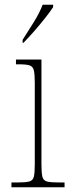

<svg xmlns="http://www.w3.org/2000/svg" viewBox="-20 -786 298 806"><path d="M28 0V-20H53Q87 -20 102.5 -24Q118 -28 122 -44Q126 -60 126 -95V-440Q126 -475 122 -491Q118 -507 104 -511.5Q90 -516 61 -516H47V-536H154V-95Q154 -60 158 -44Q162 -28 177.5 -24Q193 -20 228 -20H251V0ZM75 -619Q97 -653 121.5 -692.5Q146 -732 159 -766H203V-756Q192 -739 170 -711Q148 -683 123 -654.5Q98 -626 78 -606H75Z"/></svg>

Font: Noto Serif Hebrew SemiCondensed Thin
Style: Regular
Weight: 100
Width: 4
Designer: Monotype Design Team
Foundry: Monotype Imaging Inc.
Version: Version 2.004; ttfautohint (v1.8.4.7-5d5b)